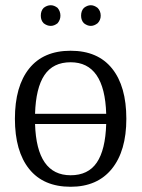

<svg xmlns="http://www.w3.org/2000/svg" viewBox="-20 -704 541 734"><path d="M174 -605Q160 -605 147 -615Q136 -626 136 -644Q136 -663 147 -674Q160 -684 174 -684Q187 -684 200 -674Q211 -661 211 -644Q211 -628 200 -615Q187 -605 174 -605ZM301 -615Q290 -626 290 -644Q290 -663 301 -674Q314 -684 327 -684Q340 -684 353 -674Q365 -662 365 -644Q365 -627 353 -615Q340 -605 327 -605Q314 -605 301 -615ZM463 -250Q463 -127 407.5 -58.5Q352 10 250 10Q146 10 91.5 -58Q37 -126 37 -250Q37 -374 91.5 -442Q146 -510 250 -510Q354 -510 408.5 -442Q463 -374 463 -250ZM250 -466Q183 -466 150 -417Q117 -368 114 -269H386Q380 -466 250 -466ZM250 -34Q317 -34 350 -82.5Q383 -131 386 -230H114Q120 -34 250 -34Z"/></svg>

Font: Arsenal
Style: Regular
Weight: 400
Designer: Andrij Shevchenko
Foundry: Stairsfor
Version: Version 2.001;PS 002.001;hotconv 1.0.88;makeotf.lib2.5.64775